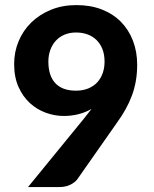

<svg xmlns="http://www.w3.org/2000/svg" viewBox="-20 -754 620 774"><path d="M320.5 -278.5Q328 -288 335 -297Q342 -306 349 -315Q325 -301 296.8 -293.8Q268.5 -286.5 237 -286.5Q200.5 -286.5 164.8 -299.5Q129 -312.5 100.5 -338.5Q72 -364.5 54.5 -403.8Q37 -443 37 -496Q37 -544.5 55 -587.8Q73 -631 106 -663.2Q139 -695.5 185.2 -714.5Q231.5 -733.5 288 -733.5Q345 -733.5 390.5 -715.8Q436 -698 467.5 -666Q499 -634 516 -589.8Q533 -545.5 533 -492.5Q533 -458 527.5 -427Q522 -396 511.5 -368Q501 -340 486.2 -313.5Q471.5 -287 453 -261.5L291.5 -31Q281.5 -18 262.8 -9Q244 0 220 0H93ZM401.5 -505.5Q401.5 -534 393 -555.8Q384.5 -577.5 369.2 -592.5Q354 -607.5 333 -615.2Q312 -623 286.5 -623Q260.5 -623 240 -614.2Q219.5 -605.5 205 -589.8Q190.5 -574 182.8 -552.5Q175 -531 175 -506Q175 -448.5 203.2 -418.5Q231.5 -388.5 286 -388.5Q313.5 -388.5 335.2 -397.2Q357 -406 371.5 -421.5Q386 -437 393.8 -458.5Q401.5 -480 401.5 -505.5Z"/></svg>

Font: Lato Heavy
Style: Regular
Weight: 800
Designer: Lukasz Dziedzic
Foundry: tyPoland Lukasz Dziedzic
Version: Version 2.007; 2014-02-27